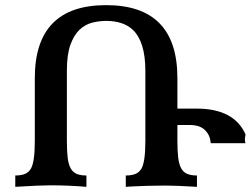

<svg xmlns="http://www.w3.org/2000/svg" viewBox="-20 -723 970 743"><path d="M742.2 0Q661.6 -4.9 621.6 -4.9Q585.9 -4.9 550.3 -3.9Q483.4 -1.5 466.8 0V-43.9Q489.7 -43.9 504.4 -50Q519 -56.2 527.8 -71.3Q542.5 -97.7 542.5 -177.2V-449.2Q542.5 -561.5 493.7 -607.9Q457 -642.1 390.6 -642.1Q363.8 -642.1 336.7 -635.3Q309.6 -628.4 287.8 -607.9Q266.1 -587.4 252.4 -549.6Q238.8 -511.7 238.8 -449.2V-177.2Q238.8 -138.2 241.9 -112.3Q245.1 -86.4 253.7 -71.3Q262.2 -56.2 276.9 -50Q291.5 -43.9 314.5 -43.9V0Q244.1 -5.9 173.8 -5.9Q135.7 -5.9 39.1 0V-43.9Q62 -43.9 76.7 -50Q91.3 -56.2 100.1 -71.3Q114.7 -97.7 114.7 -177.2V-420.9Q114.7 -703.1 390.6 -703.1Q666.5 -703.1 666.5 -420.9V-302.7H741.2Q886.2 -302.7 930.2 -202.6Q927.7 -189.5 927.7 -182.6Q927.7 -173.8 930.2 -168.9H795.4Q793.5 -191.4 784.7 -205.3Q775.9 -219.2 764.2 -226.8Q752.4 -234.4 739.5 -236.8Q726.6 -239.3 715.8 -239.3H666.5V-177.2Q666.5 -138.2 669.7 -112.3Q672.9 -86.4 681.4 -71.3Q689.9 -56.2 704.6 -50Q719.2 -43.9 742.2 -43.9Z"/></svg>

Font: Kelvinch
Style: Bold
Weight: 700
Designer: Paul James Miller
Foundry: High-Logic / Made with FontCreator
Version: Version 3.501;March 28, 2021;FontCreator 13.0.0.2683 64-bit